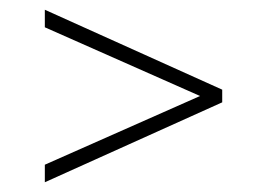

<svg xmlns="http://www.w3.org/2000/svg" viewBox="-20 -577 548 394"><path d="M72 -203V-239L390.5 -380L72 -521V-557L436 -393V-367Z"/></svg>

Font: Encode Sans Cnd Th
Style: Regular
Weight: 100
Width: 3
Designer: Multiple Designers
Foundry: Impallari Type
Version: Version 3.002; ttfautohint (v1.8.3) -l 8 -r 50 -G 200 -x 14 